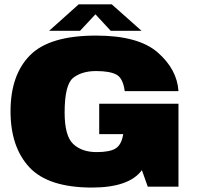

<svg xmlns="http://www.w3.org/2000/svg" viewBox="-20 -842 888 866"><path d="M396 4Q562.5 3.5 620 -74.5L646.5 0H785V-374H427.5V-237H536L535.5 -235.5Q528 -189.5 502 -172.8Q476 -156 415.5 -156Q349.5 -156 310.5 -192.2Q271.5 -228.5 271.5 -334.5Q271.5 -461 310.5 -491.2Q349.5 -521.5 413.5 -521.5Q475 -521.5 505 -505.5Q535 -489.5 542.5 -431H785Q778.5 -529.5 691.2 -605.5Q604 -681.5 413 -681.5Q203.5 -681.5 115.5 -592.8Q27.5 -504 27.5 -340Q27.5 -179 112.5 -87.5Q197.5 4 396 4ZM201.5 -703H341L410.5 -777.5L479.5 -703H618.5L484 -822.5H335Z"/></svg>

Font: Anybody SemiExpanded Black
Style: Regular
Weight: 900
Width: 6
Version: Version 1.113;gftools[0.9.25]